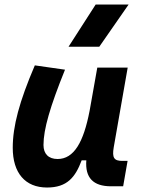

<svg xmlns="http://www.w3.org/2000/svg" viewBox="-20 -815 626 845"><path d="M187 10.3C275.4 10.3 311.5 -34.7 339.4 -109.4H359.9C354 -32.7 390.1 4.9 468.8 4.9H522L541.5 -106.9H518.1C481.9 -106.9 472.7 -120.6 480.5 -166.5L542 -517.6H408.2L374 -325.2V-325.7C347.7 -189.5 305.7 -115.2 233.4 -115.2C193.8 -115.2 171.4 -137.7 171.4 -176.8C171.4 -246.1 200.2 -345.2 266.1 -508.3L133.3 -527.3C64.9 -367.7 36.1 -259.3 36.1 -164.6C36.1 -53.7 90.8 10.3 187 10.3ZM281.7 -609.4H417L545.9 -794.9H400.9Z"/></svg>

Font: Cascadia Mono PL
Style: Bold Italic
Weight: 700
Italic angle: -10°
Monospace: yes
Designer: Aaron Bell
Foundry: Saja Typeworks
Version: Version 2404.023